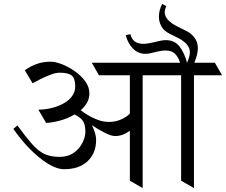

<svg xmlns="http://www.w3.org/2000/svg" viewBox="-20 -967 1162 987"><path d="M813.5 -946.8 835 -935.5Q826.7 -918 826.7 -904.3Q826.7 -862.3 896 -828.6L937.5 -808.1Q963.4 -795.4 980.2 -772.9Q997.1 -750.5 997.1 -719.2Q997.1 -702.1 992.2 -683.3Q987.3 -664.6 979 -644.5H1084.5L1121.6 -580.1H977.1V0L911.1 -38.1V-580.1H713.4V0L647.5 -38.1V-294.9Q611.3 -267.6 571.8 -267.6Q552.2 -267.6 518.8 -284.4Q485.4 -301.3 452.1 -323.2Q461.9 -304.7 468 -285.2Q474.1 -265.6 474.1 -247.6Q474.1 -179.7 430.4 -138.4Q386.7 -97.2 309.6 -97.2Q271 -97.2 223.9 -127Q176.8 -156.7 130.6 -204.3Q84.5 -252 48.8 -304.2L69.3 -322.3Q113.8 -261.7 145 -226.3Q176.3 -190.9 208 -175.8Q239.7 -160.6 285.2 -160.6Q330.6 -160.6 360.4 -182.4Q390.1 -204.1 404.5 -234.4Q418.9 -264.6 418.9 -289.1Q418.9 -323.2 408.2 -342.3Q397.5 -361.3 363.3 -378.4Q325.7 -356.4 283.9 -345.9Q242.2 -335.4 216.8 -335.4L177.2 -403.3Q208.5 -403.3 241.7 -410.9Q274.9 -418.5 303.2 -433.3Q331.5 -448.2 349.1 -470.9Q366.7 -493.7 366.7 -523.4Q366.7 -564 348.6 -578.6Q330.6 -593.3 287.1 -593.3Q267.6 -593.3 241.2 -583.5Q214.8 -573.7 189.5 -561Q164.1 -548.3 147.5 -539.1L107.4 -606Q138.2 -627.4 170.2 -638.7Q202.1 -649.9 240.7 -649.9Q264.6 -649.9 298.1 -637Q331.5 -624 364 -601.3Q396.5 -578.6 418 -549.3Q439.5 -520 439.5 -487.3Q439.5 -460.4 427.2 -439Q415 -417.5 395 -400.4Q410.2 -388.2 433.3 -374.3Q456.5 -360.4 484.1 -350.3Q511.7 -340.3 540 -340.3Q573.2 -340.3 601.3 -352.5Q629.4 -364.7 647.5 -382.8V-580.1H488.8L451.7 -644.5H905.8Q895.5 -676.3 878.2 -691.9Q860.8 -707.5 831.1 -707.5Q813 -707.5 788.6 -701.7L753.4 -693.4Q741.7 -690.4 728 -690.4Q688.5 -690.4 662.4 -718.3Q636.2 -746.1 626.5 -786.1L650.4 -791.5Q661.6 -741.7 716.8 -741.7Q736.8 -741.7 765.6 -748.5L800.8 -756.8Q818.8 -760.7 832 -760.7Q877.4 -760.7 902.8 -728Q928.2 -695.3 941.4 -644.5Q956.1 -676.8 956.1 -698.2Q956.1 -742.2 892.6 -773.4L851.1 -793.9Q822.8 -808.1 809.8 -831.3Q796.9 -854.5 796.9 -881.3Q796.9 -913.6 813.5 -946.8Z"/></svg>

Font: Annapurna SIL
Style: Regular
Weight: 400
Designer: Peter Martin, Annie Olsen
Foundry: SIL International
Version: Version 2.000